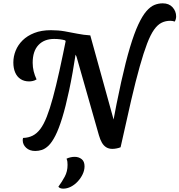

<svg xmlns="http://www.w3.org/2000/svg" viewBox="-20 -869 1060 1134"><path d="M692.2 0.8 638.3 -97.2Q669 -264.7 696 -385.9Q723 -507.2 747.9 -590Q772.8 -672.8 797 -724.5Q821.2 -776.2 844.8 -803.2Q868.5 -830.2 892.1 -839.8Q915.7 -849.3 941.2 -849.3Q978.2 -849.3 999.2 -826.1Q1020.3 -802.8 1020.3 -772.2Q1020.3 -755.5 1012.2 -741.7Q998.2 -746.2 986 -746.2Q957.5 -746.2 934.2 -734.6Q910.8 -723 889.9 -693.7Q869 -664.3 848.7 -611.2Q828.3 -558 805.1 -475.5Q781.8 -393 754.5 -275.8Q727.2 -158.5 692.2 0.8ZM188.2 22.7Q154.7 22.7 134.4 3.8Q114.2 -15 114.2 -40.7Q114.2 -48.3 116.3 -54.3Q147.8 -55.2 172.8 -67.7Q197.8 -80.2 218.2 -107.2Q238.5 -134.3 256.3 -179.7Q274.2 -225 292.4 -292Q310.7 -359 330.8 -449.9Q350.8 -540.8 374.8 -660L430.2 -570.3Q409.2 -432.8 388.3 -335.2Q367.5 -237.5 347.2 -172.2Q327 -106.8 306.9 -67.5Q286.8 -28.2 266.8 -8.9Q246.7 10.3 227.1 16.5Q207.5 22.7 188.2 22.7ZM151.8 -388.2Q122.7 -388.2 101.8 -401.8Q80.8 -415.3 69.8 -440.6Q58.8 -465.8 58.8 -500.3Q58.8 -535.5 72.4 -569.5Q86 -603.5 113.5 -630.7Q141 -657.8 182.6 -674.2Q224.2 -690.7 281 -690.7Q324.5 -690.7 362.5 -684Q400.5 -677.3 437.3 -669.9Q474.2 -662.5 513.3 -660L455.2 -604L369.8 -621.8L364.8 -630.8Q336.2 -639 299.8 -639Q240.8 -639 206.9 -602.8Q173 -566.7 173 -498.2Q173 -472.3 178.8 -448.3Q184.7 -424.3 196 -400Q185.8 -393.5 174.1 -390.8Q162.3 -388.2 151.8 -388.2ZM643.7 10.3Q622.7 10.3 607.5 0.9Q592.3 -8.5 582 -26.2Q571.7 -44 564.3 -69.8L432 -534.3L371.3 -660H513.3L655.8 -145.2L692.2 0.8Q681.3 5.3 667.9 7.8Q654.5 10.3 643.7 10.3ZM353.2 245.2Q344.2 245.2 336.9 242.6Q329.7 240 324.7 234Q346 204.8 362.5 174.2Q379 143.5 379 105Q379 94.3 378 86.2Q377 78 373 68.3Q382.5 63.3 395.8 60.3Q409 57.3 420.7 57.3Q445 57.3 462.2 70.8Q479.3 84.3 479.3 113.3Q479.3 136.8 468.2 160.1Q457.2 183.3 439.1 202.8Q421 222.3 398.7 233.8Q376.3 245.2 353.2 245.2Z"/></svg>

Font: Sansita Swashed Light
Style: Regular
Weight: 300
Designer: Pablo Cosgaya
Foundry: Omnibus-Type
Version: Version 1.003